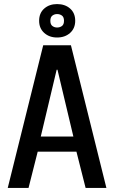

<svg xmlns="http://www.w3.org/2000/svg" viewBox="-20 -922 560 942"><path d="M18 0 192 -700H328L502 0H400L355 -178H165L120 0ZM180 -252H340L262 -580H258ZM260 -738Q222 -738 197 -760.5Q172 -783 172 -820Q172 -858 197 -880Q222 -902 260 -902Q299 -902 324 -880Q349 -858 349 -820Q349 -783 324 -760.5Q299 -738 260 -738ZM260 -787Q274 -787 284 -794.5Q294 -802 294 -820Q294 -838 284 -845.5Q274 -853 260 -853Q247 -853 237 -845.5Q227 -838 227 -820Q227 -802 237 -794.5Q247 -787 260 -787Z"/></svg>

Font: Cuprum Medium
Style: Regular
Weight: 500
Designer: Jovanny Lemonad
Foundry: Jovanny Lemonad
Version: Version 3.000